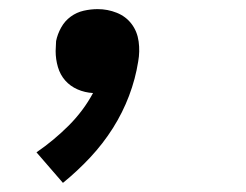

<svg xmlns="http://www.w3.org/2000/svg" viewBox="-20 -196 540 421"><path d="M118 205 60 138Q98 112 130.5 79.5Q163 47 184 8Q166 7 150 0Q134 -7 123 -19.5Q112 -32 107 -49Q102 -66 102 -84Q102 -90 102.5 -95.5Q103 -101 103 -106Q106 -121 114 -135.5Q122 -150 135 -159.5Q148 -169 163.5 -172.5Q179 -176 194 -176Q216 -176 236 -168Q256 -160 268.5 -143.5Q281 -127 284 -105Q287 -83 283 -61Q277 -23 263 14Q249 51 227.5 85Q206 119 178 149Q150 179 118 205Z"/></svg>

Font: Iosevka Slab Semibold
Style: Italic
Weight: 600
Italic angle: -9°
Monospace: yes
Designer: Belleve Invis
Foundry: Belleve Invis
Version: Version 11.1.1; ttfautohint (v1.8.3)